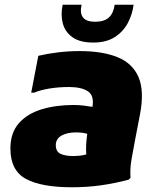

<svg xmlns="http://www.w3.org/2000/svg" viewBox="-20 -780 664 812"><path d="M284 12Q155 12 89.5 -23.5Q24 -59 24 -152Q24 -218 59.5 -258.5Q95 -299 155.5 -317.5Q216 -336 292 -336Q313 -336 334 -333.5Q355 -331 371 -328Q379 -376 351.5 -394Q324 -412 272 -412Q227 -412 188.5 -405.5Q150 -399 124 -388H112L142 -544Q180 -553 225.5 -558.5Q271 -564 316 -564Q414 -564 477.5 -538Q541 -512 566 -453.5Q591 -395 572 -296L552 -192Q545 -154 537 -110.5Q529 -67 532 -28L524 -20Q467 -5 408.5 3.5Q350 12 284 12ZM216 -166Q216 -139 236 -129.5Q256 -120 292 -120Q301 -120 316.5 -121.5Q332 -123 345 -127Q343 -147 344.5 -170Q346 -193 349 -214Q331 -220 300 -220Q264 -220 240 -206.5Q216 -193 216 -166ZM374 -600Q318 -600 286.5 -622.5Q255 -645 245.5 -681.5Q236 -718 245 -760H325Q309 -688 382 -688Q421 -688 440.5 -706Q460 -724 465 -760H545Q540 -720 521 -683.5Q502 -647 466 -623.5Q430 -600 374 -600Z"/></svg>

Font: Kufam Black
Style: Italic
Weight: 900
Italic angle: -11°
Designer: Artur Schmal
Foundry: Original Type
Version: Version 1.301; ttfautohint (v1.8.3)